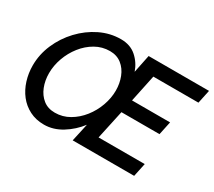

<svg xmlns="http://www.w3.org/2000/svg" viewBox="-134 -969 1366 1228"><g transform="rotate(30 549.5 -355.0)"><path d="M292 5Q232 5 185 -19Q138 -43 106 -84Q74 -125 57.5 -178Q41 -231 41 -288Q41 -369 74 -445.5Q107 -522 164.5 -583Q222 -644 295 -679.5Q368 -715 447 -715Q516 -715 561 -675.5Q606 -636 626 -578L653 -710H1099L1078 -611H745L703 -411H984L963 -312H682L636 -99H977L956 0H502L531 -132Q486 -73 423 -34Q360 5 292 5ZM314 -96Q371 -96 420 -124.5Q469 -153 505.5 -199.5Q542 -246 562 -302Q582 -358 582 -413Q582 -466 564 -512Q546 -558 510.5 -586Q475 -614 424 -614Q367 -614 318 -586Q269 -558 232.5 -511.5Q196 -465 176 -409Q156 -353 156 -297Q156 -243 174 -197.5Q192 -152 227 -124Q262 -96 314 -96Z"/></g></svg>

Font: Raleway SemiBold
Style: Italic
Weight: 600
Italic angle: -12°
Designer: Matt McInerney, Pablo Impallari, Rodrigo Fuenzalida
Foundry: Matt McInerney, Pablo Impallari, Rodrigo Fuenzalida
Version: Version 4.026